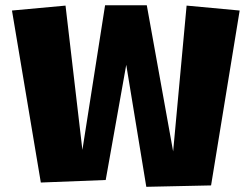

<svg xmlns="http://www.w3.org/2000/svg" viewBox="-20 -719 949 744"><path d="M389.6 -21.5 469.2 -467.8 546.9 4.9 797.9 -0.5 908.7 -678.2 703.1 -697.3 650.9 -132.3 548.8 -698.7H387.2L299.3 -138.2L233.9 -697.3L26.4 -678.2L138.2 -11.7Z"/></svg>

Font: Luckiest Guy
Style: Regular
Weight: 400
Designer: Astigmatic (AOETI)
Foundry: Astigmatic (AOETI)
Version: Version 1.001